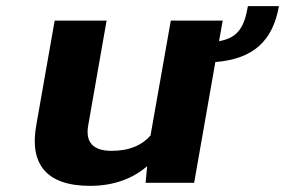

<svg xmlns="http://www.w3.org/2000/svg" viewBox="-20 -595 928 625"><path d="M693 -461 705 -528H536L470 -154C443 -123 403 -104 343 -104C281 -104 258 -134 267 -186L327 -528H158L98 -187C76 -64 128 10 273 10C354 10 415 -16 459 -54L454 0H612L681 -393C806 -403 868 -463 888 -575H787C776 -512 758 -472 693 -461Z"/></svg>

Font: Asimov
Style: XWidIt
Weight: 500
Designer: Google
Version: Version 2.000980; 2014